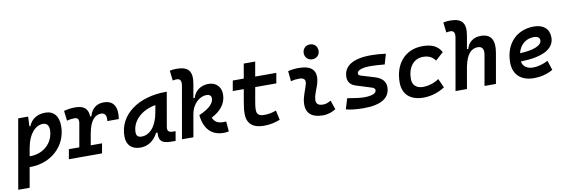

<svg xmlns="http://www.w3.org/2000/svg" viewBox="-71 -1276 5994 2026"><g transform="rotate(-10 2925.5 -263.0)"><path d="M114.7 224.6 152.3 9.8C155.3 9.8 158.2 9.8 161.1 9.8C385.7 9.8 555.2 -148.9 555.2 -359.4C555.2 -466.8 503.4 -527.3 413.1 -527.3C328.1 -527.3 263.7 -486.8 235.4 -414.6H224.6L229 -517.6H122.6L-7.8 224.6ZM172.4 -102.5 187.5 -190.4C217.3 -348.1 295.9 -415 367.7 -415C408.7 -415 432.1 -388.7 432.1 -341.8C432.1 -205.1 324.2 -102.5 180.7 -102.5C177.7 -102.5 174.8 -102.5 172.4 -102.5Z M574.2 0H929.7L948.2 -104.5H827.1L848.6 -227.5V-226.1C874 -367.7 927.7 -415 991.2 -415C1034.2 -415 1052.7 -384.3 1043.9 -326.2H1167C1188 -456.5 1143.1 -527.3 1039.1 -527.3C961.9 -527.3 908.2 -482.9 886.7 -405.3H874C872.1 -487.8 827.6 -527.3 735.8 -527.3C692.9 -527.3 652.3 -522 612.8 -510.7L626 -404.3C652.8 -411.6 679.2 -415.5 705.6 -415.5C743.2 -415.5 755.9 -396 748.5 -353L704.6 -104.5H592.8Z M1340.8 10.3C1422.4 10.3 1488.8 -34.7 1528.8 -114.7H1544.9C1538.1 -44.9 1553.2 4.9 1671.4 4.9H1717.3L1734.9 -96.2H1712.9C1657.7 -96.2 1644 -113.3 1652.3 -161.6L1715.3 -522.5H1704.1C1413.1 -522.5 1193.4 -370.1 1193.4 -135.3C1193.4 -43 1247.1 10.3 1340.8 10.3ZM1372.6 -102.1C1335.4 -102.1 1316.4 -120.1 1316.4 -156.2C1316.4 -281.2 1425.3 -379.4 1572.3 -404.3L1558.1 -325.7C1533.2 -183.1 1461.4 -102.1 1372.6 -102.1Z M2232.9 9.8C2255.4 9.8 2271 7.3 2287.6 3.9L2278.3 -104C2269.5 -103 2263.7 -102.5 2250.5 -102.5C2191.9 -102.5 2154.8 -121.6 2135.3 -170.9C2236.8 -221.2 2295.4 -297.9 2295.4 -393.1C2295.4 -474.1 2242.2 -527.3 2161.6 -527.3C2079.6 -527.3 2013.7 -479 1994.6 -406.2H1980L2006.3 -555.2C2029.3 -686.5 1985.4 -742.7 1859.4 -742.7C1834.5 -742.7 1809.6 -740.7 1785.2 -734.9L1798.3 -627.4C1812 -631.3 1826.7 -632.8 1840.8 -632.8C1878.9 -632.8 1893.1 -608.4 1883.3 -552.2L1786.1 0H1908.7L1950.7 -240.2V-238.3C1970.2 -356 2054.2 -415 2120.6 -415C2154.3 -415 2172.4 -399.4 2172.4 -370.6C2172.4 -325.7 2133.8 -272 2011.2 -219.2C2025.9 -71.3 2102.1 9.8 2232.9 9.8Z M2664.6 9.8C2735.8 9.8 2788.1 -5.4 2837.4 -23.4L2815.4 -126.5C2765.1 -108.4 2734.9 -102.5 2686.5 -102.5C2631.3 -102.5 2606.9 -123 2606.9 -169.9C2606.9 -206.1 2611.8 -231.9 2623 -295.4L2643.1 -408.2H2869.1L2888.2 -517.6H2662.1L2689.5 -673.8H2566.9L2539.6 -517.6H2421.9L2402.3 -408.2H2520.5L2500.5 -295.4C2487.8 -223.1 2483.9 -191.4 2483.9 -148.4C2483.9 -44.4 2546.4 9.8 2664.6 9.8Z M3401.4 -129.4C3367.7 -109.9 3347.2 -102.5 3314.9 -102.5C3265.6 -102.5 3241.2 -124 3244.1 -166.5C3248.5 -231 3281.2 -278.8 3296.9 -345.2C3326.2 -465.3 3269.5 -527.3 3129.9 -527.3C3091.3 -527.3 3052.7 -524.4 3014.6 -513.7L3024.9 -404.3C3054.7 -412.1 3084.5 -415.5 3114.3 -415.5C3165 -415.5 3186 -392.6 3174.8 -349.1C3160.2 -290.5 3125 -224.1 3120.6 -153.3C3113.8 -46.4 3173.8 9.8 3295.9 9.8C3353 9.8 3395 -8.3 3435.1 -31.2ZM3288.6 -592.3C3335 -592.3 3368.2 -625.5 3368.2 -671.9C3368.2 -718.3 3335 -751.5 3288.6 -751.5C3242.7 -751.5 3209 -718.3 3209 -671.9C3209 -625.5 3242.7 -592.3 3288.6 -592.3Z M3734.9 9.8C3919.9 9.8 4016.6 -51.3 4016.6 -167.5C4016.6 -226.1 3978.5 -268.6 3906.2 -290.5L3763.7 -333.5C3745.1 -338.9 3734.4 -347.7 3734.4 -359.9C3734.4 -396 3785.6 -415 3883.8 -415C3922.4 -415 3973.1 -411.6 4030.3 -406.2L4062 -515.6C4008.8 -522.9 3954.6 -527.3 3904.8 -527.3C3710 -527.3 3608.4 -463.9 3608.4 -342.3C3608.4 -294.4 3635.3 -258.3 3688.5 -241.2L3854.5 -189C3876 -182.1 3888.2 -171.4 3888.2 -157.2C3888.2 -121.6 3842.3 -102.5 3754.9 -102.5C3718.8 -102.5 3657.7 -110.4 3578.1 -124L3543.9 -10.7C3588.9 2.4 3654.8 9.8 3734.9 9.8Z M4388.7 -102.5C4316.9 -102.5 4275.9 -141.1 4275.4 -208.5C4275.9 -333 4341.3 -415 4441.9 -415C4500 -415 4539.1 -396 4571.8 -352.1L4656.2 -428.7C4616.7 -497.6 4556.6 -527.3 4455.6 -527.3C4272.5 -527.3 4152.3 -394.5 4152.3 -191.9C4152.3 -64 4232.9 9.8 4374.5 9.8C4458 9.8 4541 -18.1 4603.5 -60.1L4559.6 -156.7C4513.2 -124 4450.7 -102.5 4388.7 -102.5Z M5027.8 0H5150.4L5207.5 -325.2C5231 -458.5 5187.5 -527.3 5079.6 -527.3C5002 -527.3 4946.8 -486.3 4926.3 -414.1H4912.6L4937.5 -555.2C4960.9 -686.5 4916.5 -742.7 4790.5 -742.7C4765.6 -742.7 4740.7 -740.7 4716.3 -734.9L4729 -625.5C4743.2 -629.4 4757.3 -630.9 4771.5 -630.9C4809.6 -630.9 4824.2 -606.4 4814 -550.3L4717.3 0H4839.8L4881.3 -235.8C4908.7 -370.1 4963.4 -415 5027.8 -415C5074.7 -415 5095.2 -384.3 5085 -325.2Z M5569.3 -102.5C5502 -102.5 5459.5 -133.8 5450.7 -187.5C5683.6 -193.4 5812 -257.8 5812 -381.8C5812 -473.1 5751.5 -527.3 5648.9 -527.3C5461.4 -527.3 5336.9 -395 5336.9 -195.8C5336.9 -66.4 5419.4 9.8 5559.1 9.8C5624 9.8 5699.2 -6.8 5761.7 -43L5728 -146C5676.8 -118.7 5618.2 -102.5 5569.3 -102.5ZM5457 -274.9C5478.5 -362.8 5542.5 -417.5 5629.4 -417.5C5669.4 -417.5 5691.9 -400.9 5691.9 -373C5691.9 -316.9 5605.5 -281.2 5457 -274.9Z"/></g></svg>

Font: Cascadia Code SemiBold
Style: Italic
Weight: 600
Italic angle: -10°
Monospace: yes
Designer: Aaron Bell
Foundry: Saja Typeworks
Version: Version 2404.023